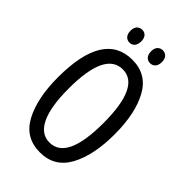

<svg xmlns="http://www.w3.org/2000/svg" viewBox="-263 -974 1076 1076"><g transform="rotate(45 275.0 -436.0)"><path d="M276 10Q159 10 104.5 -92Q50 -194 50 -359Q50 -724 276 -724Q391 -724 446 -623.5Q501 -523 501 -358Q501 -192 446 -91Q391 10 276 10ZM275 -67Q412 -67 412 -358Q412 -648 276 -648Q137 -648 137 -358Q137 -214 172 -140.5Q207 -67 275 -67ZM196 -882Q215 -882 226.5 -869Q238 -856 238 -832Q238 -807 226.5 -793.5Q215 -780 196 -780Q177 -780 165 -793.5Q153 -807 153 -832Q153 -856 165 -869Q177 -882 196 -882ZM359 -882Q378 -882 390 -869Q402 -856 402 -832Q402 -807 390 -793.5Q378 -780 359 -780Q340 -780 328 -793.5Q316 -807 316 -832Q316 -856 328 -869Q340 -882 359 -882Z"/></g></svg>

Font: Noto Sans UI Cond
Style: Regular
Weight: 400
Width: 3
Designer: Monotype Design Team
Foundry: Monotype Imaging Inc.
Version: Version 1.001